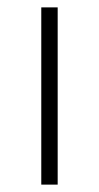

<svg xmlns="http://www.w3.org/2000/svg" viewBox="-20 -500 269 520"><path d="M91.8 0V-480H136.2V0Z"/></svg>

Font: SourceSansPro-Light
Style: Regular
Weight: 300
Designer: Paul D. Hunt
Foundry: Adobe Systems Incorporated
Version: Version 2.020;PS 2.0;hotconv 1.0.86;makeotf.lib2.5.63406